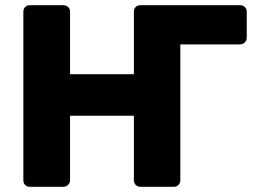

<svg xmlns="http://www.w3.org/2000/svg" viewBox="-20 -720 983 740"><path d="M905 -700Q916 -700 923.5 -693Q931 -686 931 -675V-575Q931 -564 923.5 -556.5Q916 -549 905 -549H675V-25Q675 -15 668 -7.5Q661 0 650 0H521Q510 0 503 -7.5Q496 -15 496 -25V-274H250V-25Q250 -15 242.5 -7.5Q235 0 224 0H95Q84 0 77 -7Q70 -14 70 -25V-675Q70 -686 77 -693Q84 -700 95 -700H224Q235 -700 242.5 -693Q250 -686 250 -675V-434H496V-675Q496 -686 503 -693Q510 -700 521 -700Z"/></svg>

Font: Rubik
Style: Bold
Weight: 700
Designer: Hubert and Fischer
Foundry: Hubert and Fischer
Version: Version 2.300;gftools[0.9.30]